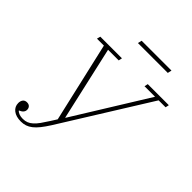

<svg xmlns="http://www.w3.org/2000/svg" viewBox="-233 -1010 1173 1173"><g transform="rotate(45 354.0 -423.5)"><path d="M139 12Q97 12 72.5 -7Q48 -26 48 -57Q48 -75 57 -86.5Q66 -98 83 -98Q99 -98 107.5 -89Q116 -80 116 -66Q116 -41 84 -28V-25Q93 -17 105.5 -12.5Q118 -8 136 -8Q155 -8 170.5 -14Q186 -20 201 -33.5Q216 -47 231 -68Q246 -89 265 -119L289 -157L170 -675H110L116 -698H303L298 -675H206L314 -197H316L612 -675H521L526 -698H708L703 -675H643L288 -105Q267 -72 249 -49.5Q231 -27 213.5 -13.5Q196 0 178 6Q160 12 139 12ZM312 -859H570L564 -833H306Z"/></g></svg>

Font: IBM Plex Serif ExtraLight
Style: Italic
Weight: 200
Italic angle: -14°
Designer: Mike Abbink, Paul van der Laan, Pieter van Rosmalen
Foundry: Bold Monday
Version: Version 2.5